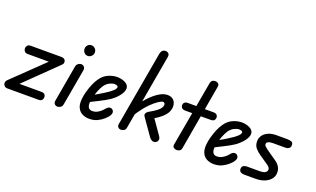

<svg xmlns="http://www.w3.org/2000/svg" viewBox="-113 -1214 2730 1661"><g transform="rotate(20 1252.0 -384.0)"><path d="M-32 -36Q-32 -54 -17 -68L328 -401L353 -416Q371 -416 382 -407Q393 -398 393 -381Q393 -371 389.5 -365.5Q386 -360 380 -354L34 -17L6 0Q-10 0 -21 -11Q-32 -22 -32 -36ZM334 -37Q334 -23 325 -11.5Q316 0 295 0H6L37 -73H295Q316 -73 325 -62.5Q334 -52 334 -37ZM31 -378Q31 -393 40.5 -404.5Q50 -416 71 -416H354L320 -340H71Q50 -340 40.5 -352Q31 -364 31 -378Z M467 0Q452 0 441 -11Q430 -22 433 -41L492 -377Q495 -395 508.5 -405.5Q522 -416 538 -416Q553 -416 564 -403.5Q575 -391 571 -370L512 -37Q509 -18 495 -9Q481 0 467 0ZM563 -502Q544 -502 530.5 -516.5Q517 -531 517 -551Q517 -571 530 -585.5Q543 -600 563 -600Q583 -600 597.5 -586Q612 -572 612 -551Q612 -531 597.5 -516.5Q583 -502 563 -502Z M760 5Q728 5 699.5 -8Q671 -21 655 -51Q639 -81 643 -131Q646 -166 656.5 -204Q667 -242 682 -277.5Q697 -313 715 -338Q743 -380 785 -399Q827 -418 869 -418Q896 -418 920.5 -410Q945 -402 960.5 -387.5Q976 -373 976 -350Q976 -329 959 -301Q942 -273 911 -245.5Q880 -218 837 -195Q815 -183 785.5 -168Q756 -153 728.5 -139.5Q701 -126 683 -117L696 -188Q708 -194 726.5 -203.5Q745 -213 766.5 -225.5Q788 -238 808 -251Q858 -282 878.5 -302Q899 -322 899 -336Q899 -344 889.5 -348.5Q880 -353 866 -353Q847 -353 821.5 -340.5Q796 -328 776 -300Q761 -277 748 -245Q735 -213 727 -181Q719 -149 718 -124Q717 -99 728 -83Q739 -67 764 -67Q787 -67 806.5 -77Q826 -87 840 -99.5Q854 -112 860 -120Q878 -143 894 -146.5Q910 -150 922 -140Q933 -132 934.5 -115.5Q936 -99 917 -74Q911 -66 890.5 -47Q870 -28 837 -11.5Q804 5 760 5Z M1051 0Q1036 0 1025.5 -11Q1015 -22 1018 -40L1140 -733Q1144 -752 1155 -762.5Q1166 -773 1182 -773Q1200 -773 1211 -762.5Q1222 -752 1218 -729L1096 -37Q1093 -17 1080.5 -8.5Q1068 0 1051 0ZM1354 1Q1341 1 1330 -7Q1319 -15 1312 -25L1207 -175Q1195 -193 1201.5 -205.5Q1208 -218 1223 -227Q1264 -250 1288 -268Q1312 -286 1322 -301Q1332 -316 1332 -332Q1332 -339 1327 -345.5Q1322 -352 1312 -352Q1300 -352 1271.5 -333.5Q1243 -315 1207 -279Q1171 -243 1135 -191Q1099 -139 1070 -71L1093 -231Q1130 -284 1170.5 -327Q1211 -370 1252 -395.5Q1293 -421 1330 -421Q1357 -421 1374.5 -409.5Q1392 -398 1400 -380.5Q1408 -363 1408 -343Q1408 -301 1379 -265Q1350 -229 1290 -193L1382 -61Q1389 -51 1390.5 -42Q1392 -33 1390 -26Q1387 -13 1376.5 -6Q1366 1 1354 1Z M1565 0Q1550 0 1537.5 -9Q1525 -18 1528 -37L1636 -644Q1639 -659 1650 -667Q1661 -675 1674 -675Q1691 -675 1703.5 -665.5Q1716 -656 1712 -635L1607 -32Q1604 -15 1592 -7.5Q1580 0 1565 0ZM1477 -382Q1477 -396 1487 -406Q1497 -416 1518 -416H1754Q1775 -416 1784.5 -406Q1794 -396 1794 -382Q1794 -367 1784.5 -356.5Q1775 -346 1754 -346H1518Q1497 -346 1487 -356.5Q1477 -367 1477 -382Z M1907 5Q1875 5 1846.5 -8Q1818 -21 1802 -51Q1786 -81 1790 -131Q1793 -166 1803.5 -204Q1814 -242 1829 -277.5Q1844 -313 1862 -338Q1890 -380 1932 -399Q1974 -418 2016 -418Q2043 -418 2067.5 -410Q2092 -402 2107.5 -387.5Q2123 -373 2123 -350Q2123 -329 2106 -301Q2089 -273 2058 -245.5Q2027 -218 1984 -195Q1962 -183 1932.5 -168Q1903 -153 1875.5 -139.5Q1848 -126 1830 -117L1843 -188Q1855 -194 1873.5 -203.5Q1892 -213 1913.5 -225.5Q1935 -238 1955 -251Q2005 -282 2025.5 -302Q2046 -322 2046 -336Q2046 -344 2036.5 -348.5Q2027 -353 2013 -353Q1994 -353 1968.5 -340.5Q1943 -328 1923 -300Q1908 -277 1895 -245Q1882 -213 1874 -181Q1866 -149 1865 -124Q1864 -99 1875 -83Q1886 -67 1911 -67Q1934 -67 1953.5 -77Q1973 -87 1987 -99.5Q2001 -112 2007 -120Q2025 -143 2041 -146.5Q2057 -150 2069 -140Q2080 -132 2081.5 -115.5Q2083 -99 2064 -74Q2058 -66 2037.5 -47Q2017 -28 1984 -11.5Q1951 5 1907 5Z M2291 0H2184Q2167 0 2153.5 -8.5Q2140 -17 2140 -37Q2140 -57 2153.5 -65.5Q2167 -74 2185 -74H2299Q2337 -74 2353 -84Q2369 -94 2370 -111Q2370 -123 2362.5 -132.5Q2355 -142 2343 -150L2260 -207Q2234 -224 2213.5 -248.5Q2193 -273 2193 -311Q2194 -342 2211 -365.5Q2228 -389 2259.5 -402.5Q2291 -416 2332 -416H2428Q2457 -416 2472.5 -409.5Q2488 -403 2488 -379Q2488 -360 2474.5 -350.5Q2461 -341 2445 -341H2330Q2296 -341 2283 -332.5Q2270 -324 2270 -311Q2270 -301 2280 -291.5Q2290 -282 2302 -273L2397 -207Q2421 -191 2436.5 -166Q2452 -141 2450 -106Q2448 -75 2427 -51Q2406 -27 2371.5 -13.5Q2337 0 2291 0Z"/></g></svg>

Font: Edu QLD Beginner Medium
Style: Regular
Weight: 500
Designer: Tina and Corey Anderson
Foundry: Google for Education
Version: Version 1.003